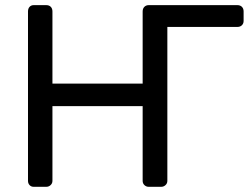

<svg xmlns="http://www.w3.org/2000/svg" viewBox="-20 -720 962 740"><path d="M87.9 -22.9V-675.8Q87.9 -687 94 -693.6Q100.1 -700.2 109.9 -700.2H158.2Q169.4 -700.2 175.8 -693.6Q182.1 -687 182.1 -675.8V-397.9H529.8V-675.8Q529.8 -687 536.4 -693.6Q543 -700.2 553.2 -700.2H895Q905.8 -700.2 912.4 -693.6Q918.9 -687 918.9 -675.8V-639.2Q918.9 -629.4 912.4 -622.8Q905.8 -616.2 895 -616.2H625V-22.9Q625 -13.2 617.9 -6.6Q610.8 0 601.1 0H553.2Q543.5 0 536.6 -6.6Q529.8 -13.2 529.8 -22.9V-311H182.1V-22.9Q182.1 -13.2 175 -6.6Q168 0 158.2 0H109.9Q100.1 0 94 -6.6Q87.9 -13.2 87.9 -22.9Z"/></svg>

Font: Rubik AZ
Style: Regular
Weight: 400
Designer: Hubert and Fischer
Foundry: Hubert & Fischer
Version: Version 2.000